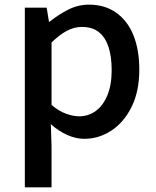

<svg xmlns="http://www.w3.org/2000/svg" viewBox="-20 -584 670 827"><path d="M87 223V-551H181L191 -490H193Q230 -520 273 -542Q316 -564 363 -564Q432 -564 481 -529Q530 -494 555 -431.5Q580 -369 580 -284Q580 -190 546.5 -123Q513 -56 459 -21Q405 14 343 14Q307 14 270 -2.5Q233 -19 199 -49L202 45V223ZM321 -83Q361 -83 392.5 -106Q424 -129 442.5 -173.5Q461 -218 461 -282Q461 -340 447.5 -381.5Q434 -423 406 -445.5Q378 -468 332 -468Q300 -468 268.5 -451.5Q237 -435 202 -401V-132Q234 -105 265 -94Q296 -83 321 -83Z"/></svg>

Font: Noto Sans HK Thin Medium
Style: Regular
Weight: 500
Version: Version 2.004-H2;hotconv 1.0.118;makeotfexe 2.5.65603